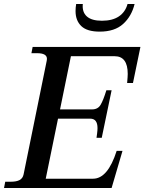

<svg xmlns="http://www.w3.org/2000/svg" viewBox="-44 -933 717 953"><path d="M331 -878Q331 -895 334 -913H367Q363 -873 387 -851.5Q411 -830 462 -830Q514 -830 546 -851.5Q578 -873 589 -913H624Q609 -852 567 -814Q525 -776 451 -776Q388 -776 359.5 -803.5Q331 -831 331 -878ZM653 -700 616 -521H587Q590 -554 590 -566Q590 -654 525 -654H308L254 -390H413Q442 -390 455.5 -413Q469 -436 484 -485H510L461 -249H435Q436 -256 438 -271Q440 -286 440 -297Q440 -344 404 -344H244L183 -46H418Q491 -46 535 -184H564L510 0H-24L-18 -31H10Q38 -31 53.5 -39.5Q69 -48 73 -67L188 -632Q189 -635 189 -641Q189 -669 140 -669H112L118 -700Z"/></svg>

Font: Taviraj Medium
Style: Italic
Weight: 500
Italic angle: -12°
Designer: Katatrad Team
Foundry: CadsonDemak
Version: Version 1.001